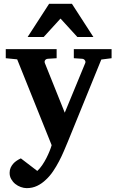

<svg xmlns="http://www.w3.org/2000/svg" viewBox="-20 -742 606 993"><path d="M503.9 -434.1 331.1 -9.8Q321.8 12.7 310.5 39.1Q299.3 65.4 285.4 92Q271.5 118.7 254.9 143.3Q238.3 168 217.8 187Q196.8 207.5 172.1 219.2Q147.5 231 118.2 231Q103.5 231 87.6 225.3Q71.8 219.7 58.8 209.2Q45.9 198.7 37.6 183.8Q29.3 168.9 29.8 150.9Q29.8 137.2 34.9 125.7Q40 114.3 48.1 105Q56.2 95.7 66.7 88.9Q77.1 82 87.9 77.1L172.9 142.1Q186.5 129.4 198.5 111.8Q210.4 94.2 220 75.4Q229.5 56.6 236.6 39.1Q243.7 21.5 247.1 8.8L68.8 -435.1L9.8 -440.9V-487.8H272.9V-440.9L227.1 -438Q217.8 -437 213.4 -430.7Q209 -424.3 211.9 -416L314.9 -159.2L420.9 -416Q423.8 -423.3 418.9 -430.2Q414.1 -437 405.8 -438L361.8 -440.9V-487.8H557.1V-440.9ZM379.9 -550.8 293 -646 206.1 -550.8H123L233.9 -722.2H352.1L462.9 -550.8Z"/></svg>

Font: Charis SIL Viet
Style: Bold
Weight: 700
Foundry: SIL International
Version: Version 5.000